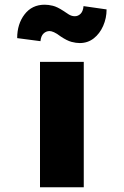

<svg xmlns="http://www.w3.org/2000/svg" viewBox="-20 -796 526 816"><path d="M150 0V-533H336V0ZM319 -613Q303 -613 284 -618Q265 -623 238 -641Q221 -654 209.5 -659Q198 -664 191 -664Q176 -664 165 -653.5Q154 -643 152 -621L53 -634Q53 -694 84.5 -735Q116 -776 170 -776Q186 -776 204.5 -771.5Q223 -767 249 -750Q260 -742 272.5 -734.5Q285 -727 298 -727Q312 -727 322.5 -737.5Q333 -748 335 -770L433 -756Q433 -719 418.5 -686Q404 -653 378.5 -633Q353 -613 319 -613Z"/></svg>

Font: Lexend Mega ExtraBold
Style: Regular
Weight: 800
Designer: Bonnie Shaver-Troup, Thomas Jockin
Foundry: Lexend
Version: Version 1.007